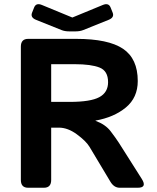

<svg xmlns="http://www.w3.org/2000/svg" viewBox="-20 -883 737 903"><path d="M149.9 -789.6Q121.6 -800.8 130.9 -823.7L140.6 -848.1Q149.9 -871.1 177.7 -859.4L319.8 -800.8H320.8L462.9 -859.4Q490.7 -871.1 500 -848.1L509.8 -823.7Q519 -800.8 490.7 -789.6L371.6 -741.7Q356 -735.4 335 -735.4H305.7Q284.7 -735.4 269 -741.7ZM112.3 0Q78.1 0 78.1 -36.6V-663.6Q78.1 -700.2 112.3 -700.2H338.4Q489.3 -700.2 558.6 -653.6Q627.9 -606.9 627.9 -502Q627.9 -423.8 571.8 -377.4Q515.6 -331.1 429.2 -315.9V-314.9Q476.1 -297.4 500 -266.1Q523.9 -234.9 539.1 -211.4L646.5 -42Q673.3 0 627.9 0H543Q516.1 0 499 -28.8L400.4 -193.4Q384.3 -219.7 341.6 -251.2Q298.8 -282.7 256.8 -282.7H220.7V-36.6Q220.7 0 186.5 0ZM220.7 -403.8H308.1Q405.8 -403.8 447 -426Q488.3 -448.2 488.3 -496.6Q488.3 -549.3 448.5 -565.2Q408.7 -581.1 331.5 -581.1H220.7Z"/></svg>

Font: Istok Web
Style: Bold
Weight: 700
Designer: Andrey V. Panov
Foundry: Andrey V. Panov
Version: Version 1.0.2g